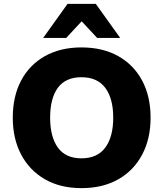

<svg xmlns="http://www.w3.org/2000/svg" viewBox="-20 -961 844 992"><path d="M46 -353Q46 -463 89 -544.5Q132 -626 212 -671Q292 -716 401 -716Q511 -716 591 -671Q671 -626 714.5 -544.5Q758 -463 758 -353Q758 -244 714.5 -162Q671 -80 591 -34.5Q511 11 401 11Q292 11 212.5 -34.5Q133 -80 89.5 -162Q46 -244 46 -353ZM239 -353Q239 -254 279 -198.5Q319 -143 401 -143Q483 -143 524 -198.5Q565 -254 565 -353Q565 -452 524 -507Q483 -562 401 -562Q319 -562 279 -507.5Q239 -453 239 -353ZM203 -765 329 -941H475L601 -765H482L402 -851L322 -765Z"/></svg>

Font: Mulish ExtraLight Black
Style: Regular
Weight: 900
Version: Version 3.603